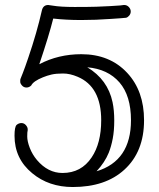

<svg xmlns="http://www.w3.org/2000/svg" viewBox="-20 -730 635 768"><path d="M366.2 -44.9Q503.9 -86.4 503.9 -249Q503.9 -347.2 457.8 -400.4Q411.6 -453.6 329.1 -460.9Q411.1 -411.6 430.2 -321.3Q437 -289.1 437 -248Q437 -207 430.9 -175.3Q424.8 -143.6 415 -119.1Q399.4 -80.6 366.2 -44.9ZM137.2 -473.1Q213.4 -513.2 305.2 -513.2Q419.4 -513.2 488.8 -438.5Q556.2 -366.2 556.2 -249Q556.2 -123 477.5 -51.3Q401.9 18.1 271 18.1Q175.3 18.1 108.9 -37.1Q38.1 -95.2 38.1 -187Q38.1 -223.1 46.6 -230.5Q55.2 -237.8 65.7 -237.8Q76.2 -237.8 83.5 -229.5Q90.8 -221.2 90.8 -212.9V-209Q88.9 -203.1 88.9 -184.1Q88.9 -165 99.1 -138.4Q109.4 -111.8 127.9 -89.8Q171.9 -38.1 230 -38.1Q305.2 -38.1 346.7 -100.6Q384.8 -157.2 384.8 -249Q384.8 -383.3 290.5 -422.9Q259.8 -436 232.2 -436Q204.6 -436 186.5 -431.9Q168.5 -427.7 151.9 -420.9Q113.3 -405.3 105 -388.2Q96.7 -379.9 85.9 -379.9Q75.2 -379.9 68.1 -387.9Q61 -396 61 -402.3V-410.2Q61 -412.6 61.8 -414.1Q62.5 -415.5 71.3 -438Q80.1 -460.4 92.8 -498Q127.4 -599.1 147.9 -689.9Q153.3 -710 172.9 -710Q175.8 -710 190.4 -707.5Q221.7 -702.1 278.3 -702.1Q335 -702.1 366 -703.1Q397 -704.1 420.9 -705.6Q472.7 -708.5 475.1 -710H477.1Q487.8 -710 495.4 -701.9Q502.9 -693.8 502.9 -684.1Q502.9 -674.3 496.3 -667Q489.7 -659.7 483.6 -658.9Q477.5 -658.2 462.2 -657Q446.8 -655.8 422.9 -654.3Q363.8 -649.9 304.2 -649.9Q244.6 -649.9 192.9 -655.8Q175.8 -587.4 137.2 -473.1Z"/></svg>

Font: Ribeye Marrow
Style: Regular
Weight: 400
Designer: Astigmatic (AOETI)
Foundry: Astigmatic (AOETI)
Version: Version 1.000